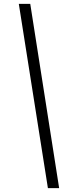

<svg xmlns="http://www.w3.org/2000/svg" viewBox="-20 -760 367 990"><path d="M136 -740 285 210H227L77 -740Z"/></svg>

Font: Georama SemiCondensed
Style: Italic
Weight: 400
Width: 4
Italic angle: -9°
Designer: Jean-Baptiste Levee
Foundry: Production Type
Version: Version 1.000